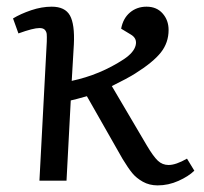

<svg xmlns="http://www.w3.org/2000/svg" viewBox="-20 -541 612 575"><path d="M194.8 -298.8Q279.8 -316.9 351.1 -363.8Q380.9 -383.8 386.2 -405Q391.6 -426.3 371.1 -438L342.8 -455.1Q348.6 -486.3 369.4 -503.7Q390.1 -521 418.9 -521Q449.2 -521 467 -500.7Q484.9 -480.5 484.9 -451.2Q484.9 -413.1 461.7 -383.8Q438.5 -354.5 384.8 -320.8Q360.8 -305.7 314.9 -283.2L419.9 -105Q439 -72.8 452.6 -59.8Q466.3 -46.9 484.9 -46.9Q506.8 -46.9 540 -65.9L562 -29.8Q544.4 -12.7 514.4 0.7Q484.4 14.2 452.1 14.2Q427.2 14.2 407.7 3.2Q388.2 -7.8 376 -22.7Q363.8 -37.6 347.2 -64.9L240.2 -252.9Q204.1 -242.7 191.9 -240.2L179.2 0H98.1L120.1 -416Q120.6 -432.1 119.9 -439.2Q119.1 -446.3 114.3 -451.7Q109.4 -457 98.1 -457Q79.6 -457 35.2 -440.9L19 -485.8Q41.5 -499.5 73.2 -510.3Q105 -521 134.8 -521Q174.8 -521 189.5 -494.6Q204.1 -468.3 201.2 -408.2Z"/></svg>

Font: Literata Book
Style: Italic
Weight: 400
Italic angle: -3°
Designer: Latin by Veronika Burian and Jose Scaglione. Greek by Irene Vlachou. Cyrillic by Vera Evstafieva
Foundry: TypeTogether
Version: Version 1.003;PS 001.003;hotconv 1.0.88;makeotf.lib2.5.64775